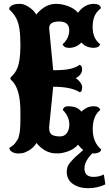

<svg xmlns="http://www.w3.org/2000/svg" viewBox="-20 -783 574 1010"><path d="M77.1 24.4Q58.1 24.4 45.4 17.1Q32.7 9.8 30.8 2.4L28.8 -4.9Q52.7 -19 60.5 -31.2Q68.8 -43 73 -49.6Q77.1 -56.2 80.1 -69.8L84.5 -92.3Q85.9 -100.6 86.7 -120.8Q87.4 -141.1 87.4 -153.8V-194.8Q87.4 -319.3 39.6 -361.3Q29.3 -369.6 39.6 -379.4Q44.9 -384.3 53 -393.6Q61 -402.8 68.8 -419.4Q87.4 -459.5 87.4 -543.5Q87.4 -599.6 81.8 -633.8Q76.2 -668 63.5 -690.4Q50.8 -712.9 28.3 -733.9Q28.3 -751.5 55.7 -759.8Q65.9 -762.7 85.4 -762.7Q105 -762.7 127.7 -748.5Q150.4 -734.4 160.6 -720.7L170.9 -706.5Q216.8 -762.7 274.4 -762.7Q305.2 -762.7 338.1 -750.7Q371.1 -738.8 390.1 -715.8Q425.3 -762.7 473.1 -762.7Q505.9 -762.7 511.7 -740.2Q487.3 -721.7 477.3 -698.2Q467.3 -674.8 467.3 -640.6Q467.3 -580.6 506.8 -550.3Q503.4 -536.6 486.3 -533Q469.2 -529.3 449 -534.4Q428.7 -539.6 415.5 -551.8L408.2 -559.1Q380.4 -531.2 344.2 -531.2Q315.4 -531.2 309.6 -550.3Q344.2 -582 344.2 -623.5Q344.2 -669.9 291.5 -669.9Q238.8 -669.9 238.8 -636.2V-631.8L259.8 -413.6Q313.5 -413.6 344.5 -419.7Q375.5 -425.8 398.9 -441.9Q403.8 -441.9 408 -434.8Q412.1 -427.7 412.1 -417.5Q412.1 -391.1 377.9 -370.6Q387.2 -367.7 396 -357.4Q412.1 -339.4 412.1 -325.7Q412.1 -301.8 402.3 -298.8L398.9 -297.9Q354.5 -326.7 259.8 -326.7L238.3 -112.3Q238.3 -79.6 257.8 -71.8Q272.5 -65.4 296.4 -65.4Q319.3 -65.4 332 -83.3Q344.7 -101.1 344.7 -127.4Q344.7 -170.9 310.1 -204.6Q314.9 -224.1 338.9 -224.1Q380.4 -224.1 401.4 -203.1L408.7 -195.8Q437 -224.1 473.1 -224.1Q501.5 -224.1 507.3 -204.6Q467.8 -173.3 467.8 -104Q467.8 -34.2 512.2 2.9Q512.2 15.1 491.7 22Q482.9 24.4 473.6 24.4Q425.3 24.4 390.6 -22Q371.1 1 338.9 12.7Q308.6 23.4 285.9 23.9Q263.2 24.4 249 21Q229.5 16.1 214.8 7.1Q200.2 -2 191.9 -9.8Q179.2 -21.5 171.9 -31.2Q152.3 2 111.3 18.6Q96.2 24.4 77.1 24.4ZM444.3 207Q396 207 363.5 184.6Q331.1 162.1 331.1 120.1Q331.1 92.3 348.9 72Q366.7 51.8 377 42Q386.7 32.7 399.2 22.7Q411.6 12.7 430.2 -4.9H495.1Q460.4 25.4 442.4 51Q424.3 76.7 424.3 103.5Q424.3 147.5 472.2 147.5Q501 147.5 526.4 134.8L534.2 187Q491.7 207 444.3 207Z"/></svg>

Font: Sancreek
Style: Regular
Weight: 400
Designer: Vernon Adams
Foundry: Vernon Adams
Version: Version 1.100; ttfautohint (v1.8.4.7-5d5b)